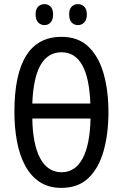

<svg xmlns="http://www.w3.org/2000/svg" viewBox="-20 -903 596 933"><path d="M507 -358Q507 -255 484 -171.5Q461 -88 411 -39Q361 10 278 10Q216 10 172.5 -19Q129 -48 102 -98.5Q75 -149 62.5 -216Q50 -283 50 -359Q50 -724 279 -724Q361 -724 411 -675Q461 -626 484 -543.5Q507 -461 507 -358ZM279 -649Q146 -649 137 -400H419Q410 -649 279 -649ZM279 -66Q345 -66 381 -132Q417 -198 420 -327H137Q139 -201 175.5 -133.5Q212 -66 279 -66ZM153 -833Q153 -859 165.5 -871Q178 -883 196 -883Q214 -883 226 -870.5Q238 -858 238 -833Q238 -807 226 -794Q214 -781 196 -781Q178 -781 165.5 -794Q153 -807 153 -833ZM316 -833Q316 -859 328.5 -871Q341 -883 359 -883Q377 -883 389.5 -870.5Q402 -858 402 -833Q402 -807 389.5 -794Q377 -781 359 -781Q340 -781 328 -794Q316 -807 316 -833Z"/></svg>

Font: Noto Sans ExtraCondensed
Style: Regular
Weight: 400
Width: 2
Designer: Monotype Design Team
Foundry: Monotype Imaging Inc.
Version: Version 2.013; ttfautohint (v1.8.4.7-5d5b)